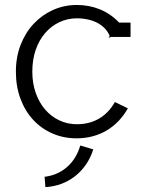

<svg xmlns="http://www.w3.org/2000/svg" viewBox="-20 -542 585 772"><path d="M423.8 -392.6 422.9 -393.6 421.4 -397Q414.1 -414.6 401.4 -427.7Q388.7 -440.9 371.6 -450Q354.5 -459 333.5 -463.6Q312.5 -468.3 289.1 -468.3Q251 -468.3 218.3 -452.6Q185.5 -437 161.4 -408.9Q137.2 -380.9 123.5 -341.3Q109.9 -301.8 109.9 -253.9Q109.9 -207 123.8 -168Q137.7 -128.9 161.9 -101.1Q186 -73.2 218.8 -57.9Q251.5 -42.5 289.1 -42.5Q339.8 -42.5 378.7 -65.4Q417.5 -88.4 441.9 -131.8L494.1 -106.4Q478.5 -78.6 457.3 -56.2Q436 -33.7 409.9 -18.1Q383.8 -2.4 353 5.9Q322.3 14.2 288.1 14.2Q235.4 14.2 190.7 -5.4Q146 -24.9 113.3 -60.3Q80.6 -95.7 62.3 -145Q43.9 -194.3 43.9 -253.9Q43.9 -313 63.2 -362.3Q82.5 -411.6 116 -447Q149.4 -482.4 193.8 -502.2Q238.3 -522 289.1 -522Q337.4 -522 380.6 -504.9Q423.8 -487.8 459 -451.2H504.9V-393.6H425.8ZM423.8 -392.6 416 -389.6Q417.5 -390.1 419.4 -392.1Q418.5 -391.6 417.7 -391.4Q417 -391.1 417 -391.6Q417 -392.1 418 -393.3Q418.9 -394.5 421.4 -397L423.3 -398.9Q423.3 -397 423.6 -395.5Q423.8 -394 423.8 -392.6ZM162.6 210.4 159.2 168.9Q187 165.5 210.4 154.8Q233.9 144 252.2 127.2Q270.5 110.4 283.2 88.9Q295.9 67.4 302.7 43L355 58.6Q344.2 92.8 325.4 119.9Q306.6 147 281.7 166.5Q256.8 186 226.6 197.3Q196.3 208.5 162.6 210.4Z"/></svg>

Font: Twentytwelve Slab Light
Style: TwentytwelveSlab
Weight: 300
Designer: Domenico Catapano
Version: Version 1.00 2012